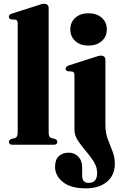

<svg xmlns="http://www.w3.org/2000/svg" viewBox="-20 -769 643 1020"><path d="M238.5 -725V-63.5Q238.5 -40 252.5 -36L271 -31Q284.5 -26.5 284.5 -15.5Q284.5 0 264.5 0H47Q27.5 0 27.5 -15.5Q27.5 -26 41.5 -31L60 -36Q74 -40.5 74 -63.5V-646Q74 -662.5 61.5 -664.5L39.5 -666Q27 -669 27 -680Q27 -691 44 -697L175.5 -739Q202.5 -749 213.5 -749Q238.5 -749 238.5 -725ZM450 -527Q406.5 -527 380 -551Q353.5 -575 353.5 -613Q353.5 -650.5 380 -674.5Q406.5 -698.5 450 -698.5Q494 -698.5 520.8 -674.5Q547.5 -650.5 547.5 -613Q547.5 -575 520.8 -551Q494 -527 450 -527ZM540 -105.5Q540 -63.5 552.5 -30Q565 3.5 577.5 34.5Q590 65.5 590 101Q590 161 548.8 196.2Q507.5 231.5 435.5 231.5Q355 231.5 313.8 197.8Q272.5 164 272.5 117.5Q272.5 79.5 292.2 60.8Q312 42 344.5 42Q376.5 42 396.5 63.5Q416.5 85 416.5 120V164Q416.5 202.5 451 202.5Q496 202.5 496 150Q496 118 477.8 89.2Q459.5 60.5 435.8 33Q412 5.5 393.8 -22.2Q375.5 -50 375.5 -80V-370.5Q375.5 -387 363 -389L341 -390.5Q328.5 -393.5 328.5 -404.5Q328.5 -415 345.5 -421.5L477 -463.5Q504.5 -473.5 515.5 -473.5Q540 -473.5 540 -449.5Z"/></svg>

Font: Fraunces 72pt
Style: Bold
Weight: 700
Version: Version 1.000;[b76b70a41]